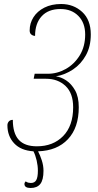

<svg xmlns="http://www.w3.org/2000/svg" viewBox="-20 -744 488 958"><path d="M133 194Q102 194 102 174Q102 167 108 161Q115 166 121.5 167.5Q128 169 134 169Q153 169 161 154.5Q169 140 169 108Q169 83 163 57Q157 31 147 11Q84 7 50.5 -29Q17 -65 17 -119Q17 -130 24 -138Q31 -146 44 -146Q44 -79 73.5 -46.5Q103 -14 164 -14Q245 -14 295 -65Q345 -116 345 -209Q345 -279 307 -315Q269 -351 210 -351H148L153 -376H219Q266 -376 308.5 -400Q351 -424 378 -468Q405 -512 405 -572Q405 -630 371 -664.5Q337 -699 282 -699Q221 -699 188 -663Q155 -627 155 -565Q145 -565 136.5 -571.5Q128 -578 128 -592Q128 -628 147 -658Q166 -688 201.5 -706Q237 -724 285 -724Q347 -724 390 -684.5Q433 -645 433 -572Q433 -512 408.5 -468Q384 -424 344.5 -397.5Q305 -371 259 -363Q284 -360 310 -343Q336 -326 354.5 -293.5Q373 -261 373 -209Q373 -107 319 -49.5Q265 8 170 11Q180 30 188.5 56Q197 82 197 108Q197 154 181 174Q165 194 133 194Z"/></svg>

Font: Noto Serif ExtraCondensed Thin
Style: Italic
Weight: 100
Width: 2
Italic angle: -12°
Designer: Monotype Design Team
Foundry: Monotype Imaging Inc.
Version: Version 2.013